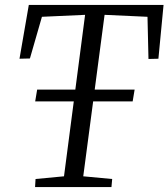

<svg xmlns="http://www.w3.org/2000/svg" viewBox="-20 -763 687 783"><path d="M123 0 125 -33 241 -44 327 -702.5 151 -694.5 102 -524.5 59.5 -523.5 97.5 -743H647L626 -523.5L585.5 -522.5L581.5 -694.5L406.5 -702.5L319.5 -44L437.5 -33L434.5 0ZM123.5 -349.5 131.5 -397.5H529L521 -349.5Z"/></svg>

Font: Merriweather 48pt Light
Style: Italic
Weight: 300
Italic angle: -7.8°
Version: Version 2.101